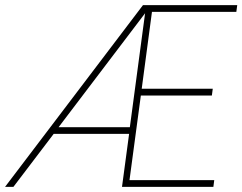

<svg xmlns="http://www.w3.org/2000/svg" viewBox="-47 -731 948 751"><path d="M787.6 0H430.2L458 -207.5H163.1L5.4 0H-27.3L512.2 -710.9H880.9L877.4 -684.6H547.4L507.3 -383.8H785.2L781.7 -357.4H503.9L459.5 -26.4H791ZM182.1 -233.4H460.9L520.5 -679.2Z"/></svg>

Font: Roboto Thin
Style: Italic
Weight: 250
Italic angle: -12°
Designer: Google
Version: Version 2.134; 2016